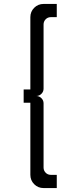

<svg xmlns="http://www.w3.org/2000/svg" viewBox="-20 -887 407 974"><path d="M134 -800Q134 -828 153.5 -847.5Q173 -867 201 -867H268V-800H238Q222 -800 211.5 -789Q201 -778 201 -763V-437Q201 -422 190 -411Q179 -400 164 -400Q179 -400 190 -389Q201 -378 201 -363V-37Q201 -22 211.5 -11Q222 0 238 0H268V67H201Q173 67 153.5 47.5Q134 28 134 0V-366H100V-433H134Z"/></svg>

Font: Dune Rise
Style: Regular
Weight: 400
Version: Version 001.000